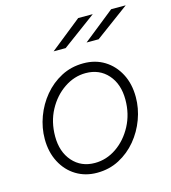

<svg xmlns="http://www.w3.org/2000/svg" viewBox="-106 -781 782 878"><g transform="rotate(-15 285.0 -342.0)"><path d="M246 11Q191 11 147.5 -15.5Q104 -42 79 -90Q54 -138 54 -200Q54 -253 73 -304.5Q92 -356 126.5 -397.5Q161 -439 208.5 -464Q256 -489 314 -489Q370 -489 413 -462.5Q456 -436 481 -388.5Q506 -341 506 -278Q506 -225 487 -173.5Q468 -122 433.5 -80.5Q399 -39 351.5 -14Q304 11 246 11ZM248 -35Q303 -35 350.5 -67.5Q398 -100 427.5 -155.5Q457 -211 457 -279Q457 -353 417 -398Q377 -443 312 -443Q258 -443 210 -410.5Q162 -378 132.5 -323Q103 -268 103 -199Q103 -126 143 -80.5Q183 -35 248 -35ZM345 -695H414L254 -577H197ZM501 -695H570L410 -577H353Z"/></g></svg>

Font: Red Hat Text VF
Style: Italic
Weight: 300
Italic angle: -12°
Designer: Pentagram, MCKL
Foundry: Pentagram, MCKL
Version: Version 1.023